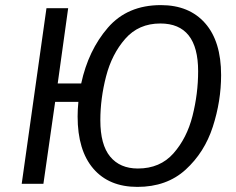

<svg xmlns="http://www.w3.org/2000/svg" viewBox="-20 -720 926 752"><path d="M846 -426Q846 -324 813.5 -223.5Q781 -123 707 -55.5Q633 12 518 12Q407 12 345.5 -59.5Q284 -131 284 -264Q284 -291 287 -321H196L150 0H65L162 -688H247L206 -393H298Q326 -523 402.5 -611.5Q479 -700 610 -700Q721 -700 783.5 -629Q846 -558 846 -426ZM756 -441Q756 -628 608 -628Q523 -628 470.5 -568Q418 -508 395.5 -421Q373 -334 373 -249Q373 -153 411.5 -106.5Q450 -60 520 -60Q607 -60 659.5 -119.5Q712 -179 734 -266Q756 -353 756 -441Z"/></svg>

Font: Fira Sans Book
Style: Italic
Weight: 350
Italic angle: -8°
Designer: bBox Type GmbH & Carrois Corporate GbR & Edenspiekermann AG
Foundry: bBox Type GmbH & Carrois Corporate GbR & Edenspiekermann AG
Version: Version 4.301